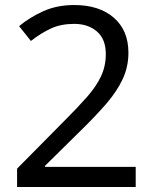

<svg xmlns="http://www.w3.org/2000/svg" viewBox="-20 -744 612 764"><path d="M520 0H48V-73L235 -262Q289 -316 326 -358Q363 -400 382 -440.5Q401 -481 401 -529Q401 -588 366 -618.5Q331 -649 275 -649Q223 -649 183.5 -631Q144 -613 103 -581L56 -640Q98 -675 152.5 -699.5Q207 -724 275 -724Q375 -724 433 -673.5Q491 -623 491 -534Q491 -478 468 -429Q445 -380 404 -332.5Q363 -285 308 -231L159 -84V-80H520Z"/></svg>

Font: Noto Sans Chakma
Style: Regular
Weight: 400
Designer: Zachary Quinn Scheuren - Monotype Design Team
Foundry: Monotype Imaging Inc.
Version: Version 2.003; ttfautohint (v1.8.4.7-5d5b)